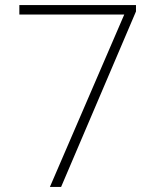

<svg xmlns="http://www.w3.org/2000/svg" viewBox="-20 -734 611 754"><path d="M176 0 468 -677H56V-714H514V-689L220 0Z"/></svg>

Font: Noto Sans Hebrew Thin ExtraLight
Style: Regular
Weight: 250
Version: Version 3.001